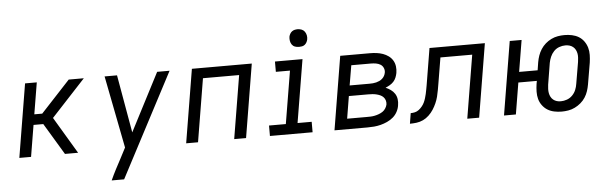

<svg xmlns="http://www.w3.org/2000/svg" viewBox="-55 -936 4310 1354"><g transform="rotate(-5 2100.0 -259.0)"><path d="M51 0 137 -520H220L183 -297H239L446 -520H553L312 -260L467 0H374L240 -223H171L134 0Z M686 215Q703 177 722.5 139.5Q742 102 762 65L800 -8L700 -520H788L860 -110L1072 -520H1160L774 215Z M1232 0 1318 -520H1742L1656 0H1572L1646 -447H1390L1316 0Z M1825 0V-74H1944L2006 -447H1906V-520H2101L2027 -74H2127V0ZM2084 -608Q2069 -608 2055.5 -613Q2042 -618 2034 -629.5Q2026 -641 2023.5 -655.5Q2021 -670 2023 -685Q2025 -695 2030.5 -705Q2036 -715 2044.5 -721.5Q2053 -728 2063.5 -730.5Q2074 -733 2085 -733Q2100 -733 2113.5 -727.5Q2127 -722 2135 -710.5Q2143 -699 2146 -684.5Q2149 -670 2146 -655Q2144 -645 2138.5 -635Q2133 -625 2124.5 -618.5Q2116 -612 2105.5 -610Q2095 -608 2084 -608Z M2282 0 2368 -520H2579Q2603 -520 2626 -517Q2649 -514 2670 -506.5Q2691 -499 2709 -486Q2727 -473 2738.5 -454Q2750 -435 2753 -412Q2756 -389 2752 -365Q2749 -349 2742.5 -333Q2736 -317 2724.5 -304.5Q2713 -292 2697.5 -283Q2682 -274 2667 -268Q2686 -260 2703 -248Q2720 -236 2731 -219Q2742 -202 2745 -180.5Q2748 -159 2744 -137Q2741 -114 2729 -91.5Q2717 -69 2698 -53Q2679 -37 2656 -26.5Q2633 -16 2609.5 -10Q2586 -4 2563 -2Q2540 0 2516 0ZM2416 -306H2557Q2569 -306 2581 -307Q2593 -308 2604.5 -311Q2616 -314 2627 -319Q2638 -324 2647.5 -332.5Q2657 -341 2663 -352Q2669 -363 2671 -375Q2674 -392 2667 -408Q2660 -424 2646 -432.5Q2632 -441 2614.5 -444Q2597 -447 2579 -447H2440ZM2378 -74H2516Q2531 -74 2545 -74.5Q2559 -75 2573.5 -78Q2588 -81 2603 -86.5Q2618 -92 2630.5 -100.5Q2643 -109 2651.5 -122.5Q2660 -136 2663 -150Q2665 -165 2661 -178.5Q2657 -192 2647.5 -202Q2638 -212 2625.5 -217.5Q2613 -223 2599 -226.5Q2585 -230 2570 -231Q2555 -232 2540 -232H2404Z M2816 0 2828 -74Q2843 -74 2858 -77.5Q2873 -81 2886 -91Q2899 -101 2909.5 -114Q2920 -127 2926.5 -141Q2933 -155 2937.5 -170Q2942 -185 2945.5 -200Q2949 -215 2951.5 -230Q2954 -245 2957 -260L3000 -520H3392L3306 0H3222L3296 -447H3071L3041 -267Q3037 -244 3033 -220.5Q3029 -197 3023 -173.5Q3017 -150 3007 -127.5Q2997 -105 2983.5 -84Q2970 -63 2951 -45Q2932 -27 2909.5 -16.5Q2887 -6 2863 -3Q2839 0 2816 0Z M3890 8Q3863 8 3837 2.5Q3811 -3 3790 -16Q3769 -29 3753.5 -50Q3738 -71 3731.5 -95.5Q3725 -120 3725.5 -147Q3726 -174 3730 -201L3734 -223H3603L3566 0H3482L3568 -520H3652L3615 -297H3746L3755 -354Q3759 -377 3767 -400Q3775 -423 3788.5 -444Q3802 -465 3821 -481.5Q3840 -498 3862.5 -509Q3885 -520 3909 -524Q3933 -528 3956 -528Q3983 -528 4009 -522.5Q4035 -517 4056.5 -504Q4078 -491 4093 -470Q4108 -449 4115 -424.5Q4122 -400 4121.5 -373Q4121 -346 4117 -319L4091 -166Q4087 -143 4079.5 -120Q4072 -97 4058.5 -76Q4045 -55 4025.5 -38.5Q4006 -22 3983.5 -11Q3961 0 3937 4Q3913 8 3890 8ZM3890 -65Q3912 -65 3934 -73Q3956 -81 3972.5 -98Q3989 -115 3997.5 -136Q4006 -157 4009 -178L4035 -331Q4037 -346 4038 -361Q4039 -376 4036.5 -390Q4034 -404 4027.5 -416.5Q4021 -429 4010 -438Q3999 -447 3985 -451Q3971 -455 3956 -455Q3934 -455 3912 -447Q3890 -439 3874 -422Q3858 -405 3849 -384Q3840 -363 3836 -342L3811 -189Q3809 -174 3808.5 -159Q3808 -144 3810.5 -130Q3813 -116 3819.5 -103.5Q3826 -91 3837 -82Q3848 -73 3861.5 -69Q3875 -65 3890 -65Z"/></g></svg>

Font: Iosevka Custom Oblique
Style: Regular
Weight: 400
Italic angle: -9°
Designer: Belleve Invis
Foundry: Belleve Invis
Version: Version 27.0.1